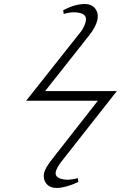

<svg xmlns="http://www.w3.org/2000/svg" viewBox="-20 -787 600 953"><path d="M262.2 146Q217.3 146 201.7 110.4Q194.8 92.3 198.7 71.8Q205.1 44.9 241.2 0L465.8 -287.1H109.9L382.3 -630.9Q400.4 -655.8 405.8 -682.1Q413.6 -718.8 363.3 -725.1Q355 -726.1 346.2 -726.1Q321.8 -725.6 296.4 -717.8L293.5 -735.8Q349.6 -766.6 399.9 -767.1Q444.8 -767.1 460.4 -731Q468.3 -711.4 463.4 -688Q455.1 -652.3 422.9 -611.8L204.1 -335H560.1L281.7 19Q261.2 46.4 256.8 65.9Q250.5 95.2 293.5 103Q304.2 105 315.9 105Q340.3 104.5 366.2 97.2L369.1 116.2Q305.2 145.5 262.2 146Z"/></svg>

Font: Linux Libertine Display Slanted O
Style: Slanted
Weight: 400
Designer: Philipp H. Poll
Foundry: Philipp H. Poll
Version: Version 5.0.9